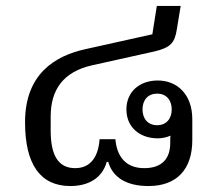

<svg xmlns="http://www.w3.org/2000/svg" viewBox="-20 -612 724 644"><path d="M216 12C277 12 323 -15 338 -69H343C358 -17 404 12 478 12C572 12 625 -43 625 -142V-212C625 -296 574 -342 509 -342C449 -342 404 -305 404 -245C404 -185 449 -148 509 -148C524 -148 538 -151 552 -157L551 -148V-132C551 -81 524 -48 464 -48C400 -48 372 -89 367 -145H314C310 -89 286 -48 232 -48C173 -48 150 -95 150 -174V-221C150 -310 191 -371 289 -393L496 -439C553 -452 566 -469 573 -513L586 -592H506L491 -497L266 -447C167 -425 64 -366 64 -202C64 -61 115 12 216 12ZM507 -192C477 -192 458 -213 458 -245C458 -277 477 -298 507 -298C537 -298 556 -277 556 -245C556 -213 537 -192 507 -192Z"/></svg>

Font: IBM Plex Thai Looped
Style: Regular
Weight: 400
Designer: Mike Abbink, Paul van der Laan, Pieter van Rosmalen, Ben Mitchell, Mark Frömberg
Foundry: Bold Monday
Version: Version 1.0